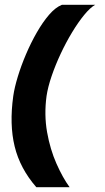

<svg xmlns="http://www.w3.org/2000/svg" viewBox="-20 -720 436 796"><path d="M130.5 56Q63 -21.5 40.8 -112.8Q18.5 -204 35 -322Q40 -357 53.8 -402.2Q67.5 -447.5 87.8 -495Q108 -542.5 132.5 -585.2Q157 -628 183.5 -658.8Q210 -689.5 236.5 -700H374.5Q354 -688.5 329 -658Q304 -627.5 278.8 -585.8Q253.5 -544 231.5 -497Q209.5 -450 194 -404.5Q178.5 -359 173 -322Q162.5 -244 175.2 -172.2Q188 -100.5 214 -41.8Q240 17 268.5 56Z"/></svg>

Font: Urbanist ExtraBold
Style: Italic
Weight: 800
Italic angle: -8°
Designer: Corey Hu
Foundry: Corey Hu
Version: Version 1.321; ttfautohint (v1.8.4.7-5d5b)